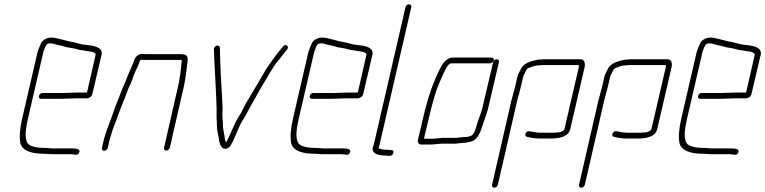

<svg xmlns="http://www.w3.org/2000/svg" viewBox="-20 -695 3563 894"><path d="M194 -6C162 -6 119 -10 108 -29C93 -54 100 -97 110 -142L181 -449C182 -454 184 -460 187 -467C193 -482 196 -493 212 -493C217 -493 222 -493 226 -492L244 -487C259 -484 279 -479 292 -475L315 -471C330 -469 340 -465 353 -462L370 -460L387 -457C399 -456 428 -452 425 -439L385 -264H335C322 -264 287 -262 272 -262H177C170 -262 163 -255 161 -248C159 -241 164 -235 171 -235H266C280 -235 316 -237 329 -237H383C395 -237 407 -245 410 -257L453 -440C460 -471 425 -481 396 -484L380 -486C368 -487 359 -489 348 -492C327 -499 301 -501 280 -508L256 -514C243 -517 234 -520 218 -520C198 -520 179 -509 171 -494C167 -484 157 -462 154 -449L83 -142C73 -99 69 -58 75 -28C85 10 132 21 188 21C198 21 208 23 218 23H310C325 23 340 32 348 17C358 -2 332 -4 316 -4H224C214 -4 204 -6 194 -6Z M482 -7 488 -34C489 -39 491 -48 495 -59C503 -93 518 -123 529 -156C544 -199 562 -238 577 -281C585 -298 590 -308 596 -324C599 -337 606 -350 610 -361C615 -375 626 -392 630 -408L635 -417H636C643 -416 650 -416 658 -416H826C826 -412 826 -408 825 -403C822 -368 818 -332 809 -292L744 -8C742 0 746 6 754 6C762 6 769 0 771 -8L836 -292C845 -332 848 -370 853 -406C857 -433 850 -443 821 -443H664C657 -443 651 -443 644 -444C625 -445 609 -431 604 -412C601 -402 594 -388 591 -380C584 -363 575 -345 569 -327C563 -311 558 -302 551 -285C534 -241 518 -203 503 -159C490 -119 471 -79 461 -34L455 -7C453 1 457 7 465 7C473 7 480 1 482 -7Z M976 -467C977 -425 979 -400 981 -357C983 -304 987 -254 988 -204C990 -186 987 -156 989 -138L990 -110C990 -94 995 -68 998 -55L1000 -39C1004 -25 1008 -9 1021 -4C1034 2 1047 -8 1053 -16C1075 -52 1090 -105 1113 -140C1128 -163 1136 -182 1151 -208C1171 -241 1188 -276 1207 -306C1230 -342 1252 -388 1281 -419C1291 -432 1295 -438 1307 -453L1317 -465C1329 -479 1309 -494 1298 -479L1287 -466C1262 -435 1241 -406 1218 -371C1189 -320 1158 -270 1127 -217C1113 -192 1106 -173 1091 -151C1069 -117 1053 -67 1033 -32C1030 -36 1028 -43 1027 -48C1026 -69 1017 -92 1018 -117C1017 -138 1014 -154 1016 -178C1017 -205 1015 -215 1014 -240C1009 -315 1005 -397 1004 -473C1002 -490 977 -484 976 -467Z M1455 -6C1423 -6 1380 -10 1369 -29C1354 -54 1361 -97 1371 -142L1442 -449C1443 -454 1445 -460 1448 -467C1454 -482 1457 -493 1473 -493C1478 -493 1483 -493 1487 -492L1505 -487C1520 -484 1540 -479 1553 -475L1576 -471C1591 -469 1601 -465 1614 -462L1631 -460L1648 -457C1660 -456 1689 -452 1686 -439L1646 -264H1596C1583 -264 1548 -262 1533 -262H1438C1431 -262 1424 -255 1422 -248C1420 -241 1425 -235 1432 -235H1527C1541 -235 1577 -237 1590 -237H1644C1656 -237 1668 -245 1671 -257L1714 -440C1721 -471 1686 -481 1657 -484L1641 -486C1629 -487 1620 -489 1609 -492C1588 -499 1562 -501 1541 -508L1517 -514C1504 -517 1495 -520 1479 -520C1459 -520 1440 -509 1432 -494C1428 -484 1418 -462 1415 -449L1344 -142C1334 -99 1330 -58 1336 -28C1346 10 1393 21 1449 21C1459 21 1469 23 1479 23H1571C1586 23 1601 32 1609 17C1619 -2 1593 -4 1577 -4H1485C1475 -4 1465 -6 1455 -6Z M1868 -661 1721 -24C1720 -20 1719 -16 1717 -12C1707 16 1735 27 1762 29C1769 29 1776 29 1783 30L1795 31C1812 31 1820 4 1803 4L1792 3C1784 2 1777 2 1770 2C1763 1 1741 -1 1743 -8C1745 -13 1747 -19 1748 -24L1895 -661C1897 -669 1892 -675 1884 -675C1876 -675 1870 -669 1868 -661Z M2268 -427H2088C2066 -427 2047 -408 2036 -389C2000 -322 1972 -242 1952 -154L1926 -43C1923 -32 1930 -23 1940 -22H1985C1992 -22 2002 -23 2011 -24L2035 -26H2092C2097 -26 2103 -26 2110 -27L2127 -29C2133 -30 2138 -30 2142 -30C2151 -30 2169 -35 2177 -37C2208 -47 2220 -88 2231 -124L2239 -146C2245 -164 2246 -167 2252 -187L2303 -405C2305 -413 2301 -419 2293 -419C2285 -419 2278 -413 2276 -405L2225 -188C2220 -169 2218 -166 2212 -149L2204 -127C2198 -109 2193 -81 2181 -68C2175 -61 2157 -57 2147 -57C2142 -57 2137 -57 2131 -56L2112 -54C2107 -53 2103 -53 2098 -53H2040C2026 -52 2006 -49 1991 -49H1954L1979 -154C1986 -186 1996 -222 2005 -252C2015 -288 2031 -321 2044 -351C2051 -364 2065 -400 2081 -400H2261C2269 -400 2277 -406 2279 -414C2281 -422 2276 -427 2268 -427Z M2298 166 2388 -226C2391 -239 2401 -274 2404 -286L2416 -337C2417 -342 2419 -346 2421 -349C2428 -361 2430 -376 2443 -379C2458 -385 2474 -391 2493 -391C2501 -392 2508 -392 2513 -392H2675C2675 -388 2676 -385 2675 -382L2608 -93C2608 -92 2606 -90 2604 -88C2597 -81 2583 -78 2571 -78C2562 -77 2555 -77 2548 -77H2495C2478 -77 2460 -82 2445 -84C2428 -87 2418 -61 2434 -58C2448 -54 2471 -50 2489 -50H2542C2580 -50 2626 -56 2635 -93L2702 -382C2706 -401 2701 -419 2684 -419H2519C2514 -419 2508 -419 2499 -418C2490 -418 2482 -417 2475 -415C2446 -409 2416 -399 2404 -371C2399 -360 2392 -351 2389 -337L2377 -285C2374 -274 2364 -238 2361 -226L2271 166C2269 173 2275 179 2282 179C2289 179 2296 173 2298 166Z M2703 166 2793 -226C2796 -239 2806 -274 2809 -286L2821 -337C2822 -342 2824 -346 2826 -349C2833 -361 2835 -376 2848 -379C2863 -385 2879 -391 2898 -391C2906 -392 2913 -392 2918 -392H3080C3080 -388 3081 -385 3080 -382L3013 -93C3013 -92 3011 -90 3009 -88C3002 -81 2988 -78 2976 -78C2967 -77 2960 -77 2953 -77H2900C2883 -77 2865 -82 2850 -84C2833 -87 2823 -61 2839 -58C2853 -54 2876 -50 2894 -50H2947C2985 -50 3031 -56 3040 -93L3107 -382C3111 -401 3106 -419 3089 -419H2924C2919 -419 2913 -419 2904 -418C2895 -418 2887 -417 2880 -415C2851 -409 2821 -399 2809 -371C2804 -360 2797 -351 2794 -337L2782 -285C2779 -274 2769 -238 2766 -226L2676 166C2674 173 2680 179 2687 179C2694 179 2701 173 2703 166Z M3263 -6C3231 -6 3188 -10 3177 -29C3162 -54 3169 -97 3179 -142L3250 -449C3251 -454 3253 -460 3256 -467C3262 -482 3265 -493 3281 -493C3286 -493 3291 -493 3295 -492L3313 -487C3328 -484 3348 -479 3361 -475L3384 -471C3399 -469 3409 -465 3422 -462L3439 -460L3456 -457C3468 -456 3497 -452 3494 -439L3454 -264H3404C3391 -264 3356 -262 3341 -262H3246C3239 -262 3232 -255 3230 -248C3228 -241 3233 -235 3240 -235H3335C3349 -235 3385 -237 3398 -237H3452C3464 -237 3476 -245 3479 -257L3522 -440C3529 -471 3494 -481 3465 -484L3449 -486C3437 -487 3428 -489 3417 -492C3396 -499 3370 -501 3349 -508L3325 -514C3312 -517 3303 -520 3287 -520C3267 -520 3248 -509 3240 -494C3236 -484 3226 -462 3223 -449L3152 -142C3142 -99 3138 -58 3144 -28C3154 10 3201 21 3257 21C3267 21 3277 23 3287 23H3379C3394 23 3409 32 3417 17C3427 -2 3401 -4 3385 -4H3293C3283 -4 3273 -6 3263 -6Z"/></svg>

Font: Electronic
Style: LtIt
Weight: 300
Version: Version 1.011